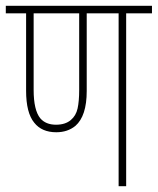

<svg xmlns="http://www.w3.org/2000/svg" viewBox="-20 -642 544 662"><path d="M504 -596V-622H0V-596H70V-329Q70 -253 98 -219Q124 -186 174 -186Q213 -186 240 -208Q279 -242 279 -328V-596H389V0H415V-596ZM119 -234Q96 -262 96 -332V-596H253V-332Q253 -293 247.5 -268Q242 -243 224 -228Q205 -212 173 -212Q138 -212 119 -234Z"/></svg>

Font: Noto Sans Devanagari Extra Condensed Thin
Style: Regular
Weight: 250
Width: 2
Designer: Monotype Design Team
Foundry: Monotype Imaging Inc.
Version: 1.000